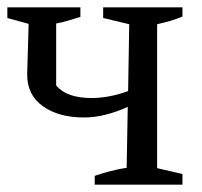

<svg xmlns="http://www.w3.org/2000/svg" viewBox="-34 -503 551 523"><path d="M224 0V-24Q244 -31 267.5 -37Q291 -43 311 -46L314 -212Q286 -199 255.5 -191Q225 -183 195 -183Q126 -183 83 -213.5Q40 -244 40 -300L44 -438L-14 -454V-483H185V-457Q168 -452 152 -447Q136 -442 119 -439V-270Q148 -236 215 -236Q264 -236 315 -255L318 -437L247 -454V-483H463V-458Q446 -451 431 -446.5Q416 -442 394 -437V-45L463 -29V0Z"/></svg>

Font: Piazzolla
Style: Regular
Weight: 400
Designer: Juan Pablo del Peral
Foundry: Huerta Tipografica
Version: Version 1.330